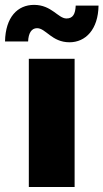

<svg xmlns="http://www.w3.org/2000/svg" viewBox="-72 -752 416 772"><path d="M43.9 0H228V-515.6H43.9ZM207.5 -582C272 -582 322.8 -633.3 324.2 -729.5H232.4C231 -696.3 221.7 -677.7 195.3 -677.7C161.6 -677.7 135.7 -732.4 64.9 -732.4C-1 -732.4 -49.8 -683.6 -51.8 -585.4H41C42.5 -619.1 54.7 -638.7 77.1 -638.7C112.3 -638.7 136.2 -582 207.5 -582Z"/></svg>

Font: Raveo Display Display ExtraBold
Style: Regular
Weight: 800
Designer: Jakub Foglar, Rasmus Andersson (Inter)
Foundry: Jakubfoglar.com
Version: Version 1.100;Glyphs 3.2.3 (3260)